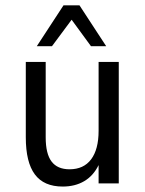

<svg xmlns="http://www.w3.org/2000/svg" viewBox="-20 -684 540 716"><path d="M76.2 -171.9V-453.1H150.4V-171.9Q150.4 -110.4 172.4 -81.5Q194.3 -52.7 239.3 -52.7Q292 -52.7 319.8 -89.8Q347.7 -127 347.7 -196.3V-453.1H422.9V0H347.7V-68.4Q328.1 -28.3 293.9 -8.3Q259.8 11.7 213.9 11.7Q143.6 11.7 109.9 -33.7Q76.2 -79.1 76.2 -171.9ZM216.8 -664.1H276.4L376 -511.7H319.3L247.1 -610.4L173.8 -511.7H117.2Z"/></svg>

Font: BabelStone Pseudographica
Style: Regular
Weight: 400
Designer: Andrew West
Foundry: BabelStone
Version: Version 16.0.0